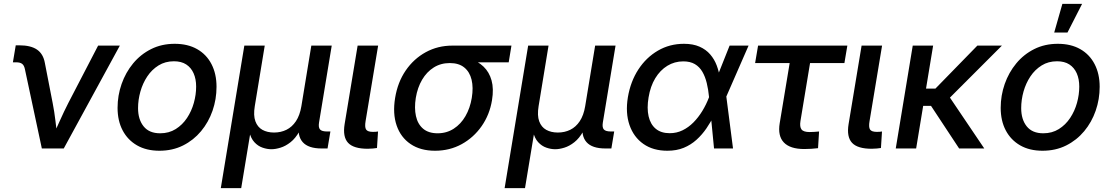

<svg xmlns="http://www.w3.org/2000/svg" viewBox="-20 -764 5714 988"><path d="M195.3 0 107.9 -409.2Q104 -427.7 93.8 -435.5Q83.5 -443.4 62.5 -443.4H46.4L61 -530.8H79.1Q138.2 -530.8 170.4 -508.8Q202.6 -486.8 210.9 -439.9L251 -233.9Q259.8 -189 265.1 -143.8Q270.5 -98.6 275.9 -54.2H248Q268.6 -99.1 288.6 -144Q308.6 -189 331.5 -233.9L484.9 -529.3H596.7L308.1 0Z M800.3 11.7Q733.4 11.7 685.3 -15.9Q637.2 -43.5 611.1 -93Q585 -142.6 585 -209Q585 -272.5 605.7 -331.8Q626.5 -391.1 665 -437.7Q703.6 -484.4 757.8 -511.5Q812 -538.6 878.9 -538.6Q946.3 -538.6 994.4 -511.2Q1042.5 -483.9 1068.4 -433.8Q1094.2 -383.8 1094.2 -317.4Q1094.2 -253.4 1073.7 -194.3Q1053.2 -135.3 1014.6 -88.9Q976.1 -42.5 921.9 -15.4Q867.7 11.7 800.3 11.7ZM804.2 -78.1Q849.6 -78.1 884.3 -99.9Q918.9 -121.6 942.4 -157Q965.8 -192.4 977.5 -234.6Q989.3 -276.9 989.3 -318.4Q989.3 -357.4 976.3 -386.7Q963.4 -416 938.2 -432.4Q913.1 -448.7 875 -448.7Q830.1 -448.7 795.7 -427.2Q761.2 -405.8 737.8 -370.6Q714.4 -335.4 702.4 -292.7Q690.4 -250 690.4 -207.5Q690.4 -149.4 719 -113.8Q747.6 -78.1 804.2 -78.1Z M1116.2 204.1 1237.3 -529.3H1342.3L1291 -217.3Q1283.2 -169.9 1294.2 -139.9Q1305.2 -109.9 1330.3 -95.9Q1355.5 -82 1390.1 -82Q1425.3 -82 1454.1 -96.2Q1482.9 -110.4 1502.9 -140.4Q1522.9 -170.4 1530.8 -217.3L1582 -529.3H1687L1621.6 -132.8Q1617.7 -107.9 1627 -97.7Q1636.2 -87.4 1663.6 -87.4H1680.2L1665.5 0H1634.8Q1566.4 0 1537.6 -32.7Q1508.8 -65.4 1519 -127.4L1527.3 -176.8H1548.8Q1540 -122.6 1520.3 -87.4Q1500.5 -52.2 1475.1 -32.2Q1449.7 -12.2 1423.8 -4.2Q1397.9 3.9 1376.5 3.9Q1354.5 3.9 1331.1 -4.2Q1307.6 -12.2 1289.1 -32.2Q1270.5 -52.2 1262.5 -87.4Q1254.4 -122.6 1263.2 -176.8H1284.2L1221.2 204.1Z M1872.6 1.5Q1799.3 1.5 1771 -29.3Q1742.7 -60.1 1753.4 -125.5L1820.3 -529.3H1925.8L1861.3 -141.1Q1856 -109.9 1863.8 -97.7Q1871.6 -85.4 1898.9 -85.4Q1907.2 -85.4 1913.8 -85.9Q1920.4 -86.4 1925.3 -87.4L1919.9 -2.4Q1911.1 -1 1898.7 0.2Q1886.2 1.5 1872.6 1.5Z M2218.8 11.7Q2143.6 11.7 2092.8 -22.7Q2042 -57.1 2021 -118.4Q2000 -179.7 2013.2 -260.3Q2026.4 -340.8 2067.6 -401.1Q2108.9 -461.4 2170.9 -495.4Q2232.9 -529.3 2307.6 -529.3H2611.8L2597.7 -443.4H2382.3L2294.4 -439.5Q2248 -439.5 2211.9 -416.7Q2175.8 -394 2152.1 -353.8Q2128.4 -313.5 2119.6 -260.3Q2111.3 -208 2120.4 -166.7Q2129.4 -125.5 2157.2 -101.8Q2185.1 -78.1 2231.9 -78.1Q2278.3 -78.1 2314.9 -101.8Q2351.6 -125.5 2375.2 -166.5Q2398.9 -207.5 2407.7 -260.3Q2416.5 -313.5 2406.7 -353.8Q2397 -394 2369.1 -416.7Q2341.3 -439.5 2294.9 -439.5L2299.3 -477.1Q2352.5 -477.1 2395.8 -463.1Q2439 -449.2 2468.3 -421.1Q2497.6 -393.1 2509.5 -350.1Q2521.5 -307.1 2511.7 -248Q2499.5 -173.8 2458.5 -115Q2417.5 -56.2 2355.7 -22.2Q2293.9 11.7 2218.8 11.7Z M2576.7 204.1 2697.8 -529.3H2802.7L2751.5 -217.3Q2743.7 -169.9 2754.6 -139.9Q2765.6 -109.9 2790.8 -95.9Q2815.9 -82 2850.6 -82Q2885.7 -82 2914.6 -96.2Q2943.4 -110.4 2963.4 -140.4Q2983.4 -170.4 2991.2 -217.3L3042.5 -529.3H3147.5L3082 -132.8Q3078.1 -107.9 3087.4 -97.7Q3096.7 -87.4 3124 -87.4H3140.6L3126 0H3095.2Q3026.9 0 2998 -32.7Q2969.2 -65.4 2979.5 -127.4L2987.8 -176.8H3009.3Q3000.5 -122.6 2980.7 -87.4Q2960.9 -52.2 2935.5 -32.2Q2910.2 -12.2 2884.3 -4.2Q2858.4 3.9 2836.9 3.9Q2814.9 3.9 2791.5 -4.2Q2768.1 -12.2 2749.5 -32.2Q2731 -52.2 2722.9 -87.4Q2714.8 -122.6 2723.6 -176.8H2744.6L2681.6 204.1Z M3414.1 11.7Q3340.8 11.7 3290.8 -23.4Q3240.7 -58.6 3219.2 -120.8Q3197.8 -183.1 3210.9 -263.2Q3224.6 -344.7 3264.9 -406.5Q3305.2 -468.3 3365.5 -503.4Q3425.8 -538.6 3499.5 -538.6Q3546.4 -538.6 3579.6 -523.9Q3612.8 -509.3 3634.5 -484.1Q3656.2 -459 3668.2 -427Q3680.2 -395 3685.1 -359.4H3717.3V-269L3752 0H3654.3L3628.4 -266.1Q3625 -303.2 3616.9 -336.4Q3608.9 -369.6 3594.2 -394.8Q3579.6 -419.9 3555.7 -434.1Q3531.7 -448.2 3496.1 -448.2Q3451.2 -448.2 3414.1 -425.5Q3377 -402.8 3351.8 -361.3Q3326.7 -319.8 3317.4 -262.7Q3308.1 -207 3317.6 -165.5Q3327.1 -124 3354.5 -101.3Q3381.8 -78.6 3426.3 -78.6Q3461.9 -78.6 3492.4 -93.5Q3522.9 -108.4 3548.3 -134Q3573.7 -159.7 3594 -192.9Q3614.3 -226.1 3628.4 -263.2L3734.4 -529.3H3832L3715.8 -263.2L3686 -171.9H3655.3Q3637.7 -136.2 3615.2 -103.5Q3592.8 -70.8 3564 -44.7Q3535.2 -18.6 3498.3 -3.4Q3461.4 11.7 3414.1 11.7Z M4119.1 2.9Q4045.9 2.9 4013.7 -30.8Q3981.4 -64.5 3992.2 -129.9L4043.5 -439.5H3865.7L3880.9 -529.3H4340.3L4325.2 -439.5H4148.4L4099.1 -141.6Q4094.2 -111.3 4104.5 -97.9Q4114.7 -84.5 4146.5 -84.5Q4157.2 -84.5 4170.4 -85.4Q4183.6 -86.4 4194.8 -87.4L4189.5 -1.5Q4172.9 0.5 4155 1.7Q4137.2 2.9 4119.1 2.9Z M4465.8 1.5Q4392.6 1.5 4364.3 -29.3Q4335.9 -60.1 4346.7 -125.5L4413.6 -529.3H4519L4454.6 -141.1Q4449.2 -109.9 4457 -97.7Q4464.8 -85.4 4492.2 -85.4Q4500.5 -85.4 4507.1 -85.9Q4513.7 -86.4 4518.6 -87.4L4513.2 -2.4Q4504.4 -1 4491.9 0.2Q4479.5 1.5 4465.8 1.5Z M4781.7 -529.3 4694.3 0H4589.4L4676.8 -529.3ZM5135.7 -529.3 4825.7 -219.2H4697.8L4710.4 -308.1H4793.5L5009.3 -529.3ZM4915.5 0 4768.6 -222.7 4846.2 -294.4 5044.9 0Z M5344.7 11.7Q5277.8 11.7 5229.7 -15.9Q5181.6 -43.5 5155.5 -93Q5129.4 -142.6 5129.4 -209Q5129.4 -272.5 5150.1 -331.8Q5170.9 -391.1 5209.5 -437.7Q5248 -484.4 5302.2 -511.5Q5356.4 -538.6 5423.3 -538.6Q5490.7 -538.6 5538.8 -511.2Q5586.9 -483.9 5612.8 -433.8Q5638.7 -383.8 5638.7 -317.4Q5638.7 -253.4 5618.2 -194.3Q5597.7 -135.3 5559.1 -88.9Q5520.5 -42.5 5466.3 -15.4Q5412.1 11.7 5344.7 11.7ZM5348.6 -78.1Q5394 -78.1 5428.7 -99.9Q5463.4 -121.6 5486.8 -157Q5510.3 -192.4 5522 -234.6Q5533.7 -276.9 5533.7 -318.4Q5533.7 -357.4 5520.8 -386.7Q5507.8 -416 5482.7 -432.4Q5457.5 -448.7 5419.4 -448.7Q5374.5 -448.7 5340.1 -427.2Q5305.7 -405.8 5282.2 -370.6Q5258.8 -335.4 5246.8 -292.7Q5234.9 -250 5234.9 -207.5Q5234.9 -149.4 5263.4 -113.8Q5292 -78.1 5348.6 -78.1ZM5404.8 -596.7 5446.8 -744.1H5548.3L5473.1 -596.7Z"/></svg>

Font: Inter 24pt Medium
Style: Italic
Weight: 500
Italic angle: -9.3988°
Designer: Rasmus Andersson
Foundry: rsms
Version: Version 4.001;git-66647c0bb